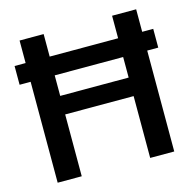

<svg xmlns="http://www.w3.org/2000/svg" viewBox="-97 -742 847 840"><g transform="rotate(-15 327.0 -322.0)"><path d="M63 -457H13V-542H63V-644H172V-542H482V-644H591V-542H641V-457H591V0H482V-280H172V0H63ZM482 -364V-457H172V-364Z"/></g></svg>

Font: Kanit
Style: Regular
Weight: 400
Designer: Katatrad Team
Foundry: Cadson Demak
Version: Version 1.001